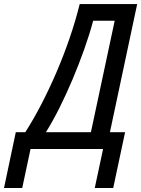

<svg xmlns="http://www.w3.org/2000/svg" viewBox="-110 -734 696 946"><path d="M-90.3 192.4 -32.2 -82.5H14.6Q54.2 -144.5 93 -219Q131.8 -293.5 167.2 -375.7Q202.6 -458 232.2 -543.7Q261.7 -629.4 282.7 -713.9H565.9L431.6 -82.5H506.3L447.8 192.4H356.9L397.9 0H40.5L-0.5 192.4ZM116.2 -82.5H337.9L455.1 -631.8H349.1Q331.1 -564.5 304.7 -490.2Q278.3 -416 247.1 -342Q215.8 -268.1 182.4 -201.4Q148.9 -134.8 116.2 -82.5Z"/></svg>

Font: Open Sans SemiCondensed Medium
Style: Italic
Weight: 500
Width: 4
Italic angle: -12°
Designer: Monotype Design Team
Foundry: Monotype Imaging Inc.
Version: Version 3.000